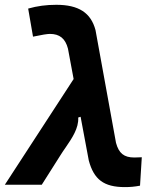

<svg xmlns="http://www.w3.org/2000/svg" viewBox="-41 -762 647 792"><path d="M474.1 9.8C495.6 9.8 513.7 8.3 536.6 3.9L543.9 -113.3C528.3 -112.8 519.5 -112.3 513.2 -112.3C470.7 -112.3 449.2 -129.4 437.5 -172.9L353 -637.7C334 -709.5 283.2 -742.2 191.4 -742.2C149.4 -742.2 112.8 -737.3 75.2 -726.6L95.2 -610.8C132.3 -618.7 154.3 -622.1 165 -622.1C205.1 -622.1 228.5 -603 239.3 -561.5L262.7 -436L-21 0H131.3L208 -121.1C214.4 -131.8 222.2 -142.6 229.5 -153.3C256.3 -192.4 284.2 -233.4 281.7 -277.3L291.5 -280.3L325.2 -100.1C346.2 -22 386.7 9.8 474.1 9.8Z"/></svg>

Font: Cascadia Code
Style: Bold Italic
Weight: 700
Italic angle: -10°
Monospace: yes
Designer: Aaron Bell
Foundry: Saja Typeworks
Version: Version 2404.023